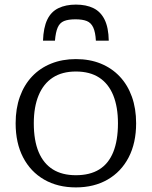

<svg xmlns="http://www.w3.org/2000/svg" viewBox="-20 -804 660 835"><path d="M310 -784Q266 -784 234 -768.5Q202 -753 185.5 -718.5Q169 -684 167 -627H219Q222 -664 231 -684.5Q240 -705 258.5 -712.5Q277 -720 308 -720Q339 -720 357.5 -712.5Q376 -705 385.5 -684.5Q395 -664 397 -627H453Q452 -684 435 -718.5Q418 -753 386.5 -768.5Q355 -784 310 -784ZM572 -268Q572 -182 539.5 -119.5Q507 -57 448 -23Q389 11 310 11Q231 11 172 -23Q113 -57 80.5 -119.5Q48 -182 48 -268Q48 -332 66.5 -383.5Q85 -435 119.5 -471.5Q154 -508 202.5 -527.5Q251 -547 310 -547Q370 -547 418 -527.5Q466 -508 500.5 -471.5Q535 -435 553.5 -383.5Q572 -332 572 -268ZM127 -268Q127 -193 148 -143Q169 -93 209.5 -67.5Q250 -42 310 -42Q371 -42 411.5 -67Q452 -92 472.5 -142.5Q493 -193 493 -268Q493 -339 472.5 -389.5Q452 -440 411.5 -466.5Q371 -493 310 -493Q250 -493 209.5 -466.5Q169 -440 148 -389.5Q127 -339 127 -268Z"/></svg>

Font: Roboto Serif 20pt Light
Style: Regular
Weight: 300
Version: Version 1.008